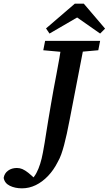

<svg xmlns="http://www.w3.org/2000/svg" viewBox="-138 -887 593 1047"><path d="M-118 83Q-114 58 -94 43.5Q-74 29 -46 29Q-30 29 -16 35Q-2 41 16 55Q34 69 60 95L54 101H37L33 93Q49 78 60.5 56.5Q72 35 81 6.5Q90 -22 96 -55Q101 -82 105.5 -108.5Q110 -135 114.5 -165.5Q119 -196 125.5 -233.5Q132 -271 140 -319Q153 -396 169.5 -480.5Q186 -565 201 -664H325L242 -235Q234 -193 226.5 -158.5Q219 -124 211.5 -96Q204 -68 196 -45.5Q188 -23 177 -4Q155 40 124 72.5Q93 105 57 122.5Q21 140 -18 140Q-56 140 -84.5 126Q-113 112 -118 83ZM98 -613 108 -664H408L398 -613L264 -601H231ZM319 -867 435 -731 408 -704 245 -818H328L132 -704L113 -732L270 -867Z"/></svg>

Font: Source Serif 4 18pt SemiBold
Style: Italic
Weight: 600
Italic angle: -12°
Designer: Frank Grießhammer
Foundry: Adobe Systems Incorporated
Version: Version 4.004;hotconv 1.0.116;makeotfexe 2.5.65601